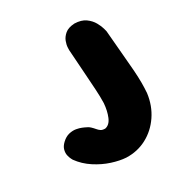

<svg xmlns="http://www.w3.org/2000/svg" viewBox="-155 -765 830 877"><g transform="rotate(-30 260.5 -326.5)"><path d="M260 -2Q227 -4 186.5 -17Q146 -30 107.5 -55Q69 -80 43 -116Q43 -116 38.5 -124.5Q34 -133 31 -146Q28 -159 32 -175Q36 -191 52 -206Q70 -223 89.5 -227.5Q109 -232 125.5 -229Q142 -226 152.5 -221.5Q163 -217 163 -217Q180 -210 189.5 -201Q199 -192 205.5 -184Q212 -176 220 -170.5Q228 -165 243 -165Q267 -170 279.5 -200Q292 -230 295 -269Q296 -303 293.5 -342Q291 -381 287.5 -433.5Q284 -486 279 -558Q279 -558 279.5 -571.5Q280 -585 286.5 -602.5Q293 -620 310 -634.5Q327 -649 360 -651Q396 -650 417.5 -634.5Q439 -619 450.5 -598.5Q462 -578 466 -562.5Q470 -547 470 -547Q476 -471 481 -418Q486 -365 488.5 -328Q491 -291 491 -263.5Q491 -236 489 -210Q481 -148 448.5 -100Q416 -52 367 -26Q318 0 260 -2Z"/></g></svg>

Font: Sour Gummy Black
Style: Regular
Weight: 900
Version: Version 1.000